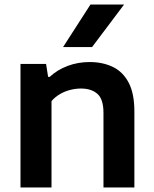

<svg xmlns="http://www.w3.org/2000/svg" viewBox="-20 -828 679 848"><path d="M70.5 0V-545.5H183.5L192.5 -488.5H199.5Q233.5 -520 279 -537Q324.5 -554 376 -554Q434 -554 478.8 -532.2Q523.5 -510.5 548.5 -462.5Q573.5 -414.5 573.5 -336V0H437V-329Q437 -389.5 410.5 -413.2Q384 -437 337.5 -437Q315 -437 291.5 -431.2Q268 -425.5 246.2 -413.2Q224.5 -401 207.5 -381.5V0ZM258.5 -620 379.5 -808H528L386.5 -620Z"/></svg>

Font: Encode Sans SemiExpanded SemiBold
Style: Regular
Weight: 600
Width: 6
Designer: Multiple Designers
Foundry: Impallari Type
Version: Version 3.002